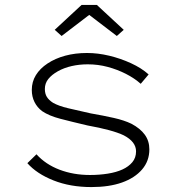

<svg xmlns="http://www.w3.org/2000/svg" viewBox="-20 -749 723 779"><path d="M351 10Q265 10 197 -17Q129 -44 91 -87L128 -123Q165 -82 221.5 -60.5Q278 -39 345 -39Q383 -39 417.5 -44.5Q452 -50 477 -61.5Q502 -73 517 -91Q532 -109 532 -135Q532 -174 482 -200Q459 -211 422 -221Q385 -231 335 -240Q271 -255 225 -267Q179 -279 151 -298Q131 -313 120 -335Q109 -357 109 -384Q109 -417 125.5 -444Q142 -471 173 -491.5Q204 -512 244.5 -523Q285 -534 333 -534Q377 -534 423 -523Q469 -512 511.5 -492.5Q554 -473 583 -447L551 -409Q525 -432 490.5 -449.5Q456 -467 417 -477.5Q378 -488 336 -488Q302 -488 271 -481Q240 -474 215 -460Q190 -446 176 -428.5Q162 -411 162 -388Q162 -369 170 -356Q178 -343 195 -332Q218 -319 256 -310Q294 -301 348 -289Q400 -280 442 -270.5Q484 -261 513 -247Q549 -228 567.5 -202.5Q586 -177 586 -143Q586 -96 556.5 -61.5Q527 -27 475 -8.5Q423 10 351 10ZM230 -603 202 -628 311 -729H373L482 -628L454 -603L327 -700H357Z"/></svg>

Font: Lexend Mega ExtraLight
Style: Regular
Weight: 250
Version: Version 1.007